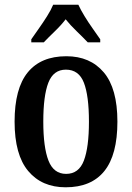

<svg xmlns="http://www.w3.org/2000/svg" viewBox="-20 -786 562 816"><path d="M259 10Q158 10 100 -59Q42 -128 42 -269Q42 -410 98 -478.5Q154 -547 262 -547Q363 -547 421 -478.5Q479 -410 479 -269Q479 -128 423.5 -59Q368 10 259 10ZM261 -47Q315 -47 336.5 -103.5Q358 -160 358 -269Q358 -379 336.5 -434.5Q315 -490 260 -490Q207 -490 185.5 -434.5Q164 -379 164 -269Q164 -160 186 -103.5Q208 -47 261 -47ZM113 -619Q126 -638 144.5 -664Q163 -690 180 -717Q197 -744 206 -766H313Q323 -744 339.5 -717Q356 -690 374.5 -664Q393 -638 406 -619V-606H353Q333 -627 306 -653Q279 -679 259 -704Q240 -679 213 -653Q186 -627 166 -606H113Z"/></svg>

Font: Noto Serif Condensed SemiBold
Style: Regular
Weight: 600
Width: 3
Designer: Monotype Design Team
Foundry: Monotype Imaging Inc.
Version: Version 2.013